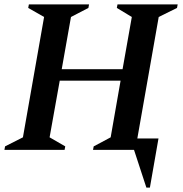

<svg xmlns="http://www.w3.org/2000/svg" viewBox="-27 -680 830 871"><path d="M-7 0 -4 -16 77 -57 173 -603 101 -644 104 -660H377L374 -644L295 -603L253 -366H529L571 -603L503 -644L506 -660H779L776 -644L693 -603L596 -52H692L653 171H637L581 0H395L398 -16L475 -57L520 -314H244L198 -57L269 -16L266 0Z"/></svg>

Font: Spectral SemiBold
Style: Italic
Weight: 600
Italic angle: -10°
Designer: Jean-Baptiste Levee
Foundry: Production Type
Version: Version 2.001